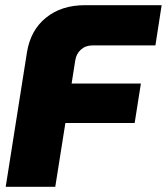

<svg xmlns="http://www.w3.org/2000/svg" viewBox="-20 -720 643 740"><path d="M2 0 84 -519Q98 -604 157.5 -652Q217 -700 307 -700H603L579 -545H337Q310 -545 292 -529Q274 -513 270 -487L256 -398H523L499 -246H232L193 0Z"/></svg>

Font: MuseoModerno Thin ExtraBold
Style: Italic
Weight: 800
Italic angle: -9°
Version: Version 1.003